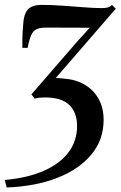

<svg xmlns="http://www.w3.org/2000/svg" viewBox="-49 -546 508 806"><path d="M-21 241 -29 209.5Q67 201 135 171Q203 141 238.8 93.2Q274.5 45.5 274.5 -16.5Q274.5 -74.5 241.5 -105.8Q208.5 -137 140.5 -137Q128.5 -137 116.8 -135.8Q105 -134.5 96.5 -132L83 -150L279 -376L328 -429.5Q304 -429.5 270.8 -429.8Q237.5 -430 203.5 -430Q169.5 -430 142.5 -430Q118.5 -430 104.2 -423.2Q90 -416.5 81.8 -398Q73.5 -379.5 67 -345H45Q44.5 -362.5 44.8 -379.2Q45 -396 46 -412.2Q47 -428.5 48.5 -445Q50 -472 57.8 -490Q65.5 -508 81.8 -516.8Q98 -525.5 125.5 -525.5Q166.5 -525.5 212.5 -522.2Q258.5 -519 301.8 -515.5Q345 -512 377.5 -512Q394.5 -512 403.2 -514.5Q412 -517 421.5 -525L437 -509.5L185 -218.5Q192 -218.5 200.8 -217.8Q209.5 -217 219 -216Q269 -212.5 306.5 -190.5Q344 -168.5 365 -130.8Q386 -93 386 -42.5Q386 40.5 334.8 102.5Q283.5 164.5 191.8 200.5Q100 236.5 -21 241Z"/></svg>

Font: Merriweather 120pt Medium
Style: Italic
Weight: 500
Italic angle: -7.8°
Version: Version 2.101